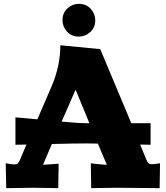

<svg xmlns="http://www.w3.org/2000/svg" viewBox="-20 -975 860 996"><path d="M304.2 -870.1Q304.2 -908.2 330.1 -931.6Q356 -955.1 389.2 -955.1Q427.2 -955.1 450.7 -929.2Q474.1 -903.3 474.1 -870.1Q474.1 -832 448.2 -808.6Q422.4 -785.2 389.2 -785.2Q351.1 -785.2 327.6 -811Q304.2 -836.9 304.2 -870.1ZM500 -720.2 661.1 -335.9H761.2V-224.1L707 -225.1L738.8 -147.9Q745.1 -132.8 750.2 -127.9Q755.4 -123 766.1 -123Q777.3 -123 810.1 -127.9L808.1 1L583 -1L453.1 1L451.2 -127.9L475.1 -125Q520 -120.1 534.2 -120.1L487.8 -230Q460.9 -231 430.2 -231Q369.1 -231 249 -228L203.1 -120.1Q204.1 -120.1 259.8 -124L284.2 -126L282.2 1L149.9 -1L12.2 1L9.8 -127.9Q39.6 -122.1 53.2 -122.1Q65.9 -122.1 72.3 -127.7Q78.6 -133.3 84 -147L117.2 -225.1L60.1 -224.1V-366.2Q109.9 -361.8 173.8 -356L248 -527.8Q293 -633.3 293 -740.2ZM299.8 -344.2Q387.7 -335.9 430.2 -335.9H443.8L372.1 -509.8Z"/></svg>

Font: Zantroke
Style: Regular
Weight: 500
Foundry: gluk
Version: Version 0.36